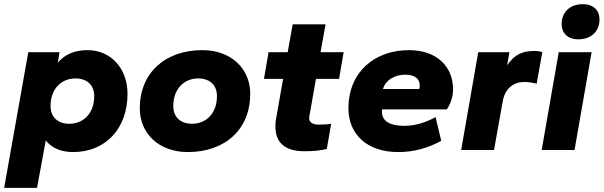

<svg xmlns="http://www.w3.org/2000/svg" viewBox="-41 -721 2902 923"><path d="M310 10C466 10 572 -102 572 -270C572 -394 490 -480 380 -480C316 -480 268 -458 237 -419L245 -470H95L-21 182H137L179 -46C206 -11 251 10 310 10ZM292 -126C237 -126 202 -158 202 -211C202 -294 254 -344 322 -344C377 -344 412 -312 412 -259C412 -176 360 -126 292 -126Z M862 10C1042 10 1162 -100 1162 -270C1162 -390 1071 -480 932 -480C752 -480 631 -370 631 -200C631 -80 722 10 862 10ZM882 -126C827 -126 792 -158 792 -211C792 -294 844 -344 912 -344C967 -344 1002 -312 1002 -259C1002 -176 950 -126 882 -126Z M1422 6C1469 6 1505 2 1530 -5L1551 -126C1535 -123 1509 -122 1492 -122C1461 -122 1445 -133 1445 -154C1445 -159 1446 -163 1447 -167L1478 -342H1589L1611 -470H1500L1524 -604H1366L1342 -470H1250L1228 -342H1320L1287 -155C1284 -142 1283 -127 1283 -112C1283 -32 1333 6 1422 6Z M1873 10C1949 10 2016 -9 2080 -44L2053 -158C2008 -133 1955 -116 1903 -116C1838 -116 1795 -136 1795 -184C1795 -189 1795 -192 1796 -195H2107C2126 -223 2137 -259 2137 -291C2137 -403 2057 -480 1925 -480C1761 -480 1634 -376 1634 -200C1634 -77 1722 10 1873 10ZM1908 -362C1955 -362 1977 -341 1977 -309C1977 -302 1976 -297 1974 -293H1800C1813 -337 1857 -362 1908 -362Z M2334 0 2375 -230C2386 -298 2429 -327 2480 -327C2501 -327 2520 -323 2539 -319L2566 -470C2557 -474 2544 -476 2528 -476C2472 -476 2433 -460 2397 -407L2408 -470H2258L2176 0Z M2721 0 2803 -470H2645L2563 0ZM2739 -532C2800 -532 2841 -569 2841 -628C2841 -671 2812 -701 2761 -701C2700 -701 2659 -664 2659 -605C2659 -562 2688 -532 2739 -532Z"/></svg>

Font: Celebes ExtraBold
Style: Italic
Weight: 800
Italic angle: -10°
Designer: Anugrah Pasau
Foundry: Lafontype
Version: Version 1.000